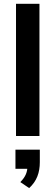

<svg xmlns="http://www.w3.org/2000/svg" viewBox="-20 -711 289 1004"><path d="M63.7 0H186.3V-691.2H63.7ZM86.3 241.2 132.4 272.5C172.5 236.3 188.2 191.2 188.2 137.3V71.6H60.8V171.6H150L123.5 156.9C123.5 187.3 114.7 212.7 86.3 241.2Z"/></svg>

Font: LL Pando Sans
Style: Bold
Weight: 700
Designer: Joshua Smith
Foundry: Joshua Smith
Version: Version 1.000;Glyphs 3.2.1 (3258)